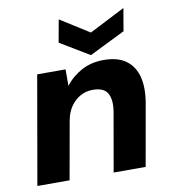

<svg xmlns="http://www.w3.org/2000/svg" viewBox="-82 -807 794 880"><g transform="rotate(-10 315.0 -367.5)"><path d="M21 0 109 -504H241V-427Q271 -467 316.5 -491.5Q362 -516 420 -516Q485 -516 523.5 -488Q562 -460 575 -409Q588 -358 576 -288L525 0H376L424 -274Q433 -329 416 -359.5Q399 -390 347 -390Q316 -390 289.5 -375.5Q263 -361 244.5 -334.5Q226 -308 219 -270L171 0ZM551 -735 533 -630 367 -548 231 -630 250 -735 385 -650Z"/></g></svg>

Font: DM Sans Black
Style: Italic
Weight: 900
Italic angle: -10°
Designer: Colophon Foundry, Jonny Pinhorn
Foundry: Colophon Foundry
Version: Version 4.004;gftools[0.9.30]